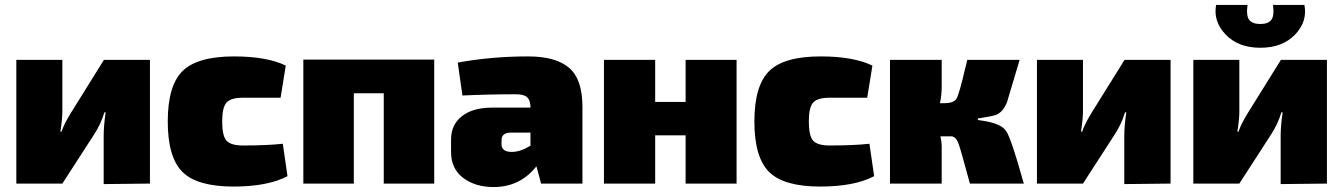

<svg xmlns="http://www.w3.org/2000/svg" viewBox="-20 -742 5429 776"><path d="M586 0 399 2V-194Q399 -232 407 -288H402Q387 -239 360 -198L232 0H46V-500H232V-291Q232 -260 224 -210H229Q237 -238 268 -288L400 -500H586Z M1123 -161 1142 -30Q1062 12 924 12Q777 12 717.5 -47Q658 -106 658 -251Q658 -396 718 -455Q778 -514 926 -514Q1058 -514 1135 -477L1114 -347H962Q913 -347 895.5 -327.5Q878 -308 878 -251Q878 -193 895.5 -173.5Q913 -154 962 -154Q1060 -154 1123 -161Z M1735 -501V0H1531V-365H1410V0H1206V-501Z M1849 -356 1830 -489Q1966 -514 2115 -514Q2226 -514 2280 -468Q2334 -422 2334 -310V0H2167L2148 -70Q2082 14 1975 14Q1901 14 1852 -23Q1803 -60 1803 -128V-178Q1803 -238 1847 -272.5Q1891 -307 1968 -307H2124V-311Q2123 -338 2110 -349.5Q2097 -361 2065 -361Q1955 -361 1849 -356ZM2007 -175V-159Q2007 -128 2049 -128Q2082 -128 2124 -153V-206H2045Q2007 -206 2007 -175Z M2957 -500V0H2751V-195H2628V0H2421V-500H2628V-330H2751V-500Z M3494 -161 3513 -30Q3433 12 3295 12Q3148 12 3088.5 -47Q3029 -106 3029 -251Q3029 -396 3089 -455Q3149 -514 3297 -514Q3429 -514 3506 -477L3485 -347H3333Q3284 -347 3266.5 -327.5Q3249 -308 3249 -251Q3249 -193 3266.5 -173.5Q3284 -154 3333 -154Q3431 -154 3494 -161Z M3932 -263V-257Q3939 -256 3952 -254Q4026 -243 4046.5 -212.5Q4067 -182 4115 -10Q4117 -3 4118 0H3900Q3865 -130 3855 -159Q3845 -188 3827 -191H3781Q3786 -168 3786 -152V0H3577V-500H3786V-391Q3786 -357 3779 -325H3797Q3835 -325 3846 -343.5Q3857 -362 3881 -466Q3883 -473 3884 -477Q3885 -481 3886.5 -487.5Q3888 -494 3889 -500H4101Q4054 -341 4050 -329Q4034 -289 4006 -278Q3991 -272 3932 -263Z M4711 0 4524 2V-194Q4524 -232 4532 -288H4527Q4512 -239 4485 -198L4357 0H4171V-500H4357V-291Q4357 -260 4349 -210H4354Q4362 -238 4393 -288L4525 -500H4711Z M5125 -722H5252Q5265 -655 5214 -602Q5163 -549 5074 -549Q4985 -549 4934 -602Q4883 -655 4895 -722H5022Q5016 -678 5029 -661.5Q5042 -645 5074 -645Q5105 -645 5118 -661.5Q5131 -678 5125 -722ZM5343 0 5156 2V-194Q5156 -232 5164 -288H5159Q5144 -239 5117 -198L4989 0H4803V-500H4989V-291Q4989 -260 4981 -210H4986Q4994 -238 5025 -288L5157 -500H5343Z"/></svg>

Font: Exo 2.0 Black
Style: Regular
Weight: 900
Designer: Natanael Gama
Version: Version 1.001;PS 001.001;hotconv 1.0.70;makeotf.lib2.5.58329